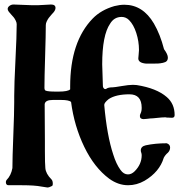

<svg xmlns="http://www.w3.org/2000/svg" viewBox="-20 -668 834 851"><path d="M43 -243Q43 -294 48.5 -402Q54 -510 54 -561Q54 -568 49.5 -577Q45 -586 40.5 -591.5Q36 -597 28 -605.5Q20 -614 19 -616Q14 -623 14 -628Q14 -636 22 -642Q30 -648 40 -648Q53 -648 79.5 -646.5Q106 -645 119 -645H150Q161 -645 178.5 -646.5Q196 -648 206 -648Q226 -648 226 -633Q226 -624 218 -614Q217 -613 208.5 -603.5Q200 -594 196 -588.5Q192 -583 187.5 -574Q183 -565 183 -557Q183 -516 180 -419.5Q177 -323 177 -279Q177 -269 182 -266.5Q187 -264 200 -263Q207 -262 232 -262H240Q281 -262 291 -272V-285Q291 -483 391 -586Q428 -624 487 -641Q511 -647 531 -647Q613 -647 662 -564Q690 -516 707 -450Q724 -427 724 -413Q724 -403 719 -397.5Q714 -392 702 -389.5Q690 -387 681 -386.5Q672 -386 655 -386H628Q593 -389 593 -409Q593 -414 594.5 -426Q596 -438 596 -446Q596 -485 584 -522Q572 -559 552 -579Q538 -593 519 -593Q486 -593 468 -563Q433 -512 433 -383Q433 -381 436 -288Q436 -280 441 -275.5Q446 -271 452 -275Q460 -281 480 -281Q487 -281 519 -286.5Q551 -292 569 -292Q572 -292 578 -291.5Q584 -291 586 -291Q674 -277 719 -238Q754 -208 754 -158Q754 -146 742 -146Q740 -146 732 -146.5Q724 -147 718 -147Q716 -148 712 -148Q699 -148 677 -145.5Q655 -143 646 -143Q645 -143 633.5 -141.5Q622 -140 617 -140Q600 -140 600 -154Q600 -159 603 -165Q608 -175 608 -190Q608 -250 554 -250Q494 -250 462 -229Q442 -213 442 -203Q454 -67 482 17Q495 59 514 85Q528 105 547 105Q563 105 577 91Q608 60 608 20Q608 14 606 8.5Q604 3 604 -1Q604 -19 626 -24Q668 -33 719 -33Q734 -28 734 -14Q734 -1 724 9Q713 18 706 31Q687 94 621 133Q586 153 548 153Q504 153 464 124Q398 75 353.5 -17Q309 -109 295 -216Q286 -225 251 -225H214Q180 -225 178 -206Q178 -183 178.5 -125.5Q179 -68 179 -43V2Q179 57 181 77Q183 102 208 127Q214 133 214 146Q214 156 209 157Q198 163 190 163Q188 163 164 159Q134 153 77 153H37H18Q6 153 6 139Q6 134 9 130Q29 110 35 77Q35 32 39 -68Q43 -168 43 -215Z"/></svg>

Font: Fedorovsk Unicode
Style: Medium
Weight: 500
Designer: Aleksandr Andreev and Nikita Simmons
Version: Version 3.2